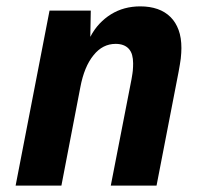

<svg xmlns="http://www.w3.org/2000/svg" viewBox="-20 -580 642 600"><path d="M134.8 -546.9H263.7L262.2 -464.8Q274.4 -488.3 291 -505.9Q307.6 -523.4 326.7 -535.2Q366.7 -560.1 418.5 -560.1Q448.2 -560.1 472.2 -551.8Q496.1 -543.5 513.2 -526.4Q529.3 -510.3 538.1 -486.3Q546.9 -462.4 546.9 -429.7Q546.9 -422.9 546.4 -414.6Q545.9 -406.2 544.9 -397Q543.9 -391.1 542.2 -378.9Q540.5 -366.7 538.1 -355.5L469.2 0H326.2L391.1 -333Q393.1 -342.8 393.8 -349.6Q394.5 -356.4 395 -358.9Q395.5 -365.2 395.8 -371.3Q396 -377.4 396 -382.3Q396 -396.5 392.8 -408.2Q389.6 -419.9 381.8 -428.2Q367.7 -442.9 341.3 -442.9Q300.8 -442.9 272.5 -407.7Q243.2 -372.1 231 -307.1L171.9 0H28.8Z"/></svg>

Font: Hack
Style: Bold Italic
Weight: 700
Italic angle: -11°
Monospace: yes
Designer: Christopher Simpkins
Foundry: Christopher Simpkins
Version: Version 2.017; ttfautohint (v1.4.1) -l 4 -r 80 -G 350 -x 0 -